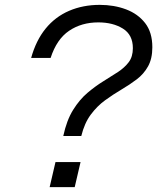

<svg xmlns="http://www.w3.org/2000/svg" viewBox="-20 -769 646 789"><path d="M240 -210Q254 -275 280.5 -317.5Q307 -360 339.5 -387.5Q372 -415 404.5 -435Q437 -455 464.5 -473Q492 -491 509 -513.5Q526 -536 526 -571Q526 -626 485 -651.5Q444 -677 384 -677Q315 -677 264 -642.5Q213 -608 188 -531H108Q128 -603 167.5 -651.5Q207 -700 264 -724.5Q321 -749 390 -749Q449 -749 498 -730.5Q547 -712 576.5 -674Q606 -636 606 -575Q606 -528 588.5 -496.5Q571 -465 542 -443Q513 -421 479 -401Q445 -381 412 -357Q379 -333 353 -298Q327 -263 314 -210ZM184 0 208 -103H311L287 0Z"/></svg>

Font: Instrument Sans
Style: Italic
Weight: 400
Italic angle: -13°
Designer: Rodrigo Fuenzalida
Foundry: fragTYPE
Version: Version 1.000;gftools[0.9.28]